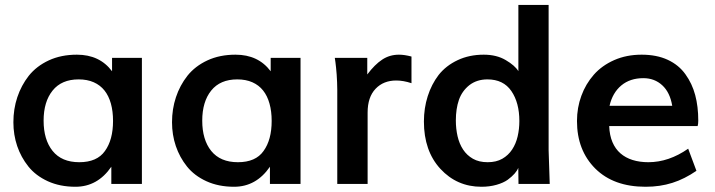

<svg xmlns="http://www.w3.org/2000/svg" viewBox="-20 -731 2842 763"><path d="M294.9 -86.4Q365.7 -86.4 397 -130.9Q429.2 -175.3 429.2 -250.5Q429.2 -288.6 420.7 -319.3Q412.1 -350.1 395.3 -371.3Q378.4 -392.6 352.5 -404.1Q326.7 -415.5 292.5 -415.5Q224.6 -415.5 189 -371.1Q153.3 -326.7 153.3 -251.5Q153.3 -175.8 189 -131.3Q225.1 -86.4 294.9 -86.4ZM279.8 11.2Q218.3 11.2 170.2 -10.7Q122.1 -32.7 92.8 -69.3Q63.5 -106 48.3 -150.6Q33.2 -195.3 33.2 -245.1Q33.2 -297.9 48.8 -344.7Q64.5 -391.6 94.2 -429.7Q125 -468.3 173.8 -491Q222.7 -513.7 285.6 -513.7Q376 -513.7 425.3 -447.8V-501H543.9V0H422.4V-68.4Q367.7 11.2 279.8 11.2Z M925.3 -86.4Q996.1 -86.4 1027.3 -130.9Q1059.6 -175.3 1059.6 -250.5Q1059.6 -288.6 1051 -319.3Q1042.5 -350.1 1025.6 -371.3Q1008.8 -392.6 982.9 -404.1Q957 -415.5 922.9 -415.5Q855 -415.5 819.3 -371.1Q783.7 -326.7 783.7 -251.5Q783.7 -175.8 819.3 -131.3Q855.5 -86.4 925.3 -86.4ZM910.2 11.2Q848.6 11.2 800.5 -10.7Q752.4 -32.7 723.1 -69.3Q693.8 -106 678.7 -150.6Q663.6 -195.3 663.6 -245.1Q663.6 -297.9 679.2 -344.7Q694.8 -391.6 724.6 -429.7Q755.4 -468.3 804.2 -491Q853 -513.7 916 -513.7Q1006.3 -513.7 1055.7 -447.8V-501H1174.3V0H1052.7V-68.4Q998 11.2 910.2 11.2Z M1320.3 0V-374Q1320.3 -388.7 1319.6 -404.1Q1318.8 -419.4 1317.9 -435.1Q1316.9 -450.7 1315.4 -463.1Q1314 -475.6 1313 -483.9L1310.5 -501H1439.5V-435.1Q1469.2 -474.6 1498.8 -494.1Q1528.3 -513.7 1565.4 -513.7Q1587.4 -513.7 1615.2 -506.3V-400.4Q1583 -411.1 1554.7 -411.1Q1503.9 -411.1 1472.7 -378.4Q1440.9 -345.2 1440.9 -283.7V0Z M1918 -86.4Q1952.1 -86.4 1976.1 -100.1Q2000 -113.8 2015.1 -136.7Q2030.3 -159.7 2037.1 -189Q2043.9 -218.3 2043.9 -250Q2043.9 -322.8 2012.2 -369.1Q1980.5 -415.5 1917 -415.5Q1875 -415.5 1845.2 -392.6Q1815.9 -369.1 1803.7 -334Q1791.5 -298.8 1791.5 -252Q1791.5 -219.7 1798.3 -189.7Q1805.2 -159.7 1820.3 -136.7Q1835.4 -113.8 1859.4 -100.1Q1883.3 -86.4 1918 -86.4ZM1893.1 11.2Q1795.9 11.2 1730 -60.1Q1664.6 -131.3 1664.6 -248Q1664.6 -301.3 1679.7 -348.6Q1694.8 -396 1723.1 -433.1Q1752.4 -470.2 1798.6 -491.9Q1844.7 -513.7 1902.3 -513.7Q1953.6 -513.7 1989.7 -492.2Q2026.4 -470.7 2040 -448.2V-711.4H2160.2V-133.8Q2160.2 -130.9 2164.6 0H2040.5L2039.6 -64Q2035.2 -52.7 2024.9 -41Q2014.6 -29.3 1997.6 -16.6Q1980.5 -4.4 1953.1 3.4Q1925.8 11.2 1893.1 11.2Z M2651.4 -310.5Q2642.6 -363.8 2611.8 -392.1Q2581.1 -420.4 2536.6 -420.4Q2483.9 -420.4 2449 -391.4Q2414.1 -362.3 2402.3 -310.5ZM2545.4 11.2Q2418.5 11.2 2345.7 -61Q2272.9 -133.8 2272.9 -250Q2272.9 -303.2 2290.3 -350.3Q2307.6 -397.5 2339.8 -434.1Q2372.1 -470.7 2420.9 -492.2Q2469.7 -513.7 2529.8 -513.7Q2589.8 -513.7 2633.8 -493.2Q2677.7 -472.7 2704.1 -435.5Q2730.5 -398.9 2742.7 -353.3Q2754.9 -307.6 2754.9 -251.5Q2754.9 -238.3 2752.4 -230H2400.9Q2402.3 -193.4 2413.8 -166.3Q2425.3 -139.2 2445.6 -121.6Q2465.8 -104 2493.9 -95.2Q2522 -86.4 2556.6 -86.4Q2637.7 -86.4 2714.8 -140.1L2747.6 -52.2Q2724.1 -36.1 2700.4 -24.2Q2676.8 -12.2 2652.1 -4.4Q2627.4 3.4 2601.1 7.3Q2574.7 11.2 2545.4 11.2Z"/></svg>

Font: Ride
Style: Bold
Weight: 700
Version: Version 3.000